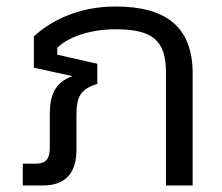

<svg xmlns="http://www.w3.org/2000/svg" viewBox="-20 -570 682 590"><path d="M279 -374 156 -402V-423C191 -458 260 -480 335 -480C448 -480 490 -447 490 -347V0H572V-344C572 -486 492 -550 335 -550C220 -550 134 -505 84 -458V-362L203 -336C147 -317 133 -274 133 -219V-115C133 -81 120 -67 90 -67H50V0H112C179 0 215 -36 215 -110V-217C215 -275 229 -297 279 -312Z"/></svg>

Font: Kanit Light
Style: Regular
Weight: 300
Designer: Katatrad Team
Foundry: CadsonDemak
Version: Version 1.000;PS 001.000;hotconv 1.0.88;makeotf.lib2.5.64775